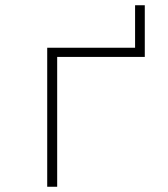

<svg xmlns="http://www.w3.org/2000/svg" viewBox="-20 -712 640 732"><path d="M160 0H198V-495H532V-692H495V-530H160Z"/></svg>

Font: Noto Sans Mono ExtraLight
Style: Regular
Weight: 200
Designer: Monotype Design Team
Foundry: Monotype Imaging Inc.
Version: Version 2.014